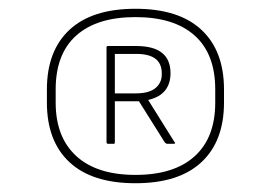

<svg xmlns="http://www.w3.org/2000/svg" viewBox="-20 -723 618 438"><path d="M289 -305Q190 -305 138.5 -353Q87 -401 87 -489V-519Q87 -607 138.5 -655Q190 -703 289 -703Q388 -703 439.5 -655Q491 -607 491 -519V-489Q491 -401 439.5 -353Q388 -305 289 -305ZM289 -324Q377 -324 424 -366.5Q471 -409 471 -489V-519Q471 -600 424 -642Q377 -684 289 -684Q201 -684 154 -642Q107 -600 107 -519V-489Q107 -410 154 -367Q201 -324 289 -324ZM226 -395Q223 -395 223 -399V-615Q223 -618 226 -618H291Q330 -618 349.5 -602.5Q369 -587 369 -556Q369 -532 356.5 -516.5Q344 -501 318 -495L378 -399Q380 -398 379.5 -396.5Q379 -395 376 -395H361Q359 -395 356 -398L297 -492H242V-399Q242 -395 240 -395ZM242 -510H290Q320 -510 334.5 -522Q349 -534 349 -553V-556Q349 -578 334.5 -589Q320 -600 291 -600H242Z"/></svg>

Font: Sofia Sans Thin
Style: Regular
Weight: 250
Designer: Botio Nikoltchev, Ani Petrova
Foundry: lettersoup
Version: Version 4.101